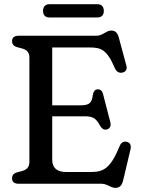

<svg xmlns="http://www.w3.org/2000/svg" viewBox="-20 -869 692 908"><path d="M441.5 -786.5C460 -786.5 471 -797.5 471 -817.5C471 -837.5 460 -849 441.5 -849H213C194.5 -849 183.5 -837.5 183.5 -817.5C183.5 -797.5 194.5 -786.5 213 -786.5ZM578.5 -198.5C564.5 -201.5 552.5 -195.5 546 -178.5C503 -74 471 -55.5 410 -55.5H294.5C248.5 -55.5 227 -75.5 227 -114V-319H381.5C422.5 -319 435 -307.5 454 -273.5C462 -259.5 473.5 -253 486 -257C500 -261.5 506.5 -273 501.5 -292L467.5 -423.5C463.5 -440 454.5 -447.5 440.5 -446.5C428.5 -445.5 422 -436 419 -420.5C414.5 -384 404.5 -371 362 -371H227V-644.5H402.5C455.5 -644.5 484.5 -637 522.5 -548C531 -528.5 544 -523 557.5 -525.5C573 -528 582.5 -540 578 -557.5L542.5 -689C536 -713.5 526.5 -724.5 505 -724.5C482.5 -724.5 465.5 -700 437 -700H68C47 -700 37 -690.5 37 -674.5C37 -660 45 -650.5 61 -646L83.5 -640C106 -634 119 -622.5 119 -596.5V-103.5C119 -77.5 105.5 -66 83.5 -60L61 -54C44.5 -49.5 37 -40 37 -25.5C37 -9.5 47 0 68 0H460C487.5 0 503.5 19.5 525 19.5C546.5 19.5 556.5 8 562.5 -16.5L597 -162C602 -182 595 -195.5 578.5 -198.5Z"/></svg>

Font: dr Title
Style: Regular
Weight: 400
Version: Version 1.000;hotconv 1.0.109;makeotfexe 2.5.65596